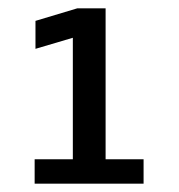

<svg xmlns="http://www.w3.org/2000/svg" viewBox="-20 -720 430 460"><path d="M63 -280V-338.5H154.5V-629.5L65 -603V-670L165 -700H233V-338.5H324V-280Z"/></svg>

Font: Trispace Thin
Style: Regular
Weight: 400
Version: Version 1.210